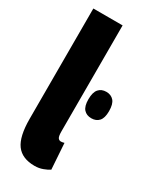

<svg xmlns="http://www.w3.org/2000/svg" viewBox="-193 -799 715 869"><g transform="rotate(30 164.5 -365.0)"><path d="M176 -740V-187Q176 -161 181.5 -153Q187 -145 197 -145Q203 -145 214 -148L223 -13Q211 -5 191 2.5Q171 10 148 10Q83 10 53 -30.5Q23 -71 23 -164V-740ZM263 -305Q238 -305 223.5 -321Q209 -337 209 -373Q209 -410 223.5 -426.5Q238 -443 263 -443Q288 -443 302.5 -426.5Q317 -410 317 -373Q317 -337 302.5 -321Q288 -305 263 -305Z"/></g></svg>

Font: Georama ExtraCondensed ExtraBold
Style: Regular
Weight: 800
Width: 2
Designer: Jean-Baptiste Levee
Foundry: Production Type
Version: Version 1.000